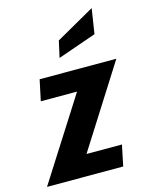

<svg xmlns="http://www.w3.org/2000/svg" viewBox="-144 -831 700 903"><g transform="rotate(-15 206.5 -379.0)"><path d="M-29 0 223.5 -396.5H47L68.5 -498H442L190.5 -101.5H363L342 0ZM185 -570.5 203 -651 391.5 -758 372.5 -636Z"/></g></svg>

Font: Cabin Condensed
Style: Bold Italic
Weight: 700
Width: 3
Italic angle: -10°
Designer: Pablo Impallari
Foundry: Pablo Impallari. http://www.impallari.com Igino Marini. http://www.ikern.com
Version: Version 3.001; ttfautohint (v1.8.3)